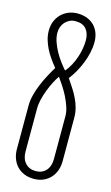

<svg xmlns="http://www.w3.org/2000/svg" viewBox="-111 -733 454 785"><g transform="rotate(15 116.0 -340.0)"><path d="M56.2 -89.4Q56.2 -59.1 72.5 -41Q88.9 -22.9 116.7 -22.9Q144 -22.9 160.2 -41Q176.3 -59.1 176.3 -89.4V-271.5Q176.3 -290 169.2 -311Q162.1 -332 151.9 -352.1Q141.6 -372.1 129.9 -389.9Q118.2 -407.7 108.9 -420.4Q100.6 -408.2 91.3 -390.4Q82 -372.6 74.2 -352.3Q66.4 -332 61.3 -311Q56.2 -290 56.2 -271.5ZM149.4 -425.3Q162.1 -406.7 173.6 -388.9Q185.1 -371.1 193.8 -352.8Q202.6 -334.5 207.8 -314.9Q212.9 -295.4 212.9 -273.4V-90.8Q212.9 -68.8 206.1 -50.3Q199.2 -31.7 186.5 -18.3Q173.8 -4.9 156.2 2.4Q138.7 9.8 116.7 9.8Q94.7 9.8 76.7 2.4Q58.6 -4.9 45.9 -18.3Q33.2 -31.7 26.4 -50Q19.5 -68.4 19.5 -90.3V-273.4Q19.5 -295.4 25.4 -318.8Q31.2 -342.3 40.8 -365.2Q50.3 -388.2 62 -410.2Q73.7 -432.1 85 -450.7Q71.8 -466.8 60.1 -483.4Q48.3 -500 39.6 -517.6Q30.8 -535.2 25.4 -553.7Q20 -572.3 20 -592.3Q20 -613.8 27.3 -631.6Q34.7 -649.4 47.6 -662.4Q60.5 -675.3 78.1 -682.6Q95.7 -689.9 116.2 -689.9Q138.7 -689.9 156.7 -682.9Q174.8 -675.8 187.3 -663.1Q199.7 -650.4 206.3 -632.8Q212.9 -615.2 212.9 -594.2Q212.9 -572.3 207.8 -549.1Q202.6 -525.9 193.8 -503.9Q185.1 -481.9 173.6 -461.7Q162.1 -441.4 149.4 -425.3ZM116.7 -657.2Q102.5 -657.2 91.6 -651.9Q80.6 -646.5 72.5 -637.7Q64.5 -628.9 60.3 -617.2Q56.2 -605.5 56.2 -592.8Q56.2 -574.2 63 -554.4Q69.8 -534.7 80.3 -515.6Q90.8 -496.6 103.3 -480Q115.7 -463.4 126.5 -451.2Q138.7 -464.8 148.2 -482.7Q157.7 -500.5 164.1 -519.3Q170.4 -538.1 173.6 -556.9Q176.8 -575.7 176.8 -592.3Q176.8 -621.6 161.9 -639.4Q147 -657.2 116.7 -657.2Z"/></g></svg>

Font: Tulpen One
Style: Regular
Weight: 400
Designer: Naima Ben Ayed
Foundry: Naima Ben Ayed, Anton Koovit
Version: Version 1.002